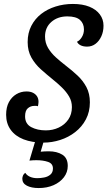

<svg xmlns="http://www.w3.org/2000/svg" viewBox="-20 -700 544 972"><path d="M200 22Q142 22 99.5 5.5Q57 -11 34 -43Q11 -75 11 -119Q11 -157 25 -183Q39 -209 62.5 -223Q86 -237 114 -237Q134 -237 147.5 -230Q161 -223 168 -211.5Q175 -200 175 -184Q175 -179 174 -173Q173 -167 172 -162Q168 -164 163 -164Q158 -164 154 -164Q135 -164 121 -152Q107 -140 107 -111Q107 -73 138 -56.5Q169 -40 212 -40Q247 -40 277 -54Q307 -68 325.5 -94.5Q344 -121 344 -158Q344 -187 330 -211Q316 -235 294 -256.5Q272 -278 247 -298Q216 -323 187 -349Q158 -375 139 -408.5Q120 -442 120 -487Q120 -533 138.5 -569Q157 -605 188.5 -629.5Q220 -654 261.5 -667Q303 -680 349 -680Q398 -680 432.5 -666Q467 -652 485.5 -627Q504 -602 504 -570Q504 -540 493 -516Q482 -492 463.5 -478Q445 -464 421 -464Q401 -464 387.5 -471Q374 -478 370 -489Q383 -494 394 -511.5Q405 -529 405 -551Q405 -581 385 -599Q365 -617 321 -617Q272 -617 240 -589Q208 -561 208 -515Q208 -483 223.5 -457Q239 -431 263.5 -409Q288 -387 314 -367Q344 -344 372 -318Q400 -292 417.5 -259Q435 -226 435 -182Q435 -134 415 -96Q395 -58 361 -31.5Q327 -5 285 8.5Q243 22 200 22ZM176 252Q139 252 116 240Q93 228 93 205Q93 197 96.5 188.5Q100 180 108 175Q116 188 132 195Q148 202 169 202Q185 202 203.5 198.5Q222 195 235 184Q248 173 248 153Q248 128 223 119.5Q198 111 164 111Q155 111 146.5 111.5Q138 112 129 113L166 -11H209L186 68Q193 67 205.5 66.5Q218 66 227 66Q268 66 295.5 83Q323 100 323 140Q323 172 303.5 197.5Q284 223 251 237.5Q218 252 176 252Z"/></svg>

Font: Sansita Swashed Light Light
Style: Regular
Weight: 300
Version: Version 1.003